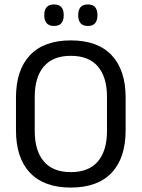

<svg xmlns="http://www.w3.org/2000/svg" viewBox="-20 -833 638 865"><path d="M299 12Q178 12 115 -54.8Q52 -121.5 52 -246V-393.5Q52 -517.5 115 -584.2Q178 -651 299 -651Q420 -651 483 -584.2Q546 -517.5 546 -393.5V-246Q546 -121.5 483 -54.8Q420 12 299 12ZM299 -57.5Q380 -57.5 421 -105.8Q462 -154 462 -242.5V-397Q462 -485.5 421 -533.5Q380 -581.5 299 -581.5Q218.5 -581.5 177.5 -533.5Q136.5 -485.5 136.5 -397V-242.5Q136.5 -154 177.5 -105.8Q218.5 -57.5 299 -57.5ZM223 -716Q201.5 -716 190.5 -728.2Q179.5 -740.5 179.5 -763V-766.5Q179.5 -789 190.5 -801Q201.5 -813 223 -813Q245.5 -813 256.2 -801Q267 -789 267 -766.5V-763Q267 -740.5 256.2 -728.2Q245.5 -716 223 -716ZM376 -716Q354 -716 343.2 -728.2Q332.5 -740.5 332.5 -763V-766.5Q332.5 -789 343.2 -801Q354 -813 376 -813Q397.5 -813 408.2 -801Q419 -789 419 -766.5V-763Q419 -740.5 408.2 -728.2Q397.5 -716 376 -716Z"/></svg>

Font: Anek Tamil
Style: Regular
Weight: 400
Designer: Aadarsh Rajan (Tamil), Yesha Goshar (Latin)
Foundry: Ek Type
Version: Version 1.003